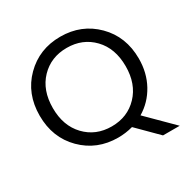

<svg xmlns="http://www.w3.org/2000/svg" viewBox="-184 -873 1156 1174"><g transform="rotate(-30 394.0 -286.5)"><path d="M136 -349Q136 -224 208.5 -148Q281 -72 393 -72Q505 -72 577.5 -148Q650 -224 650 -349Q650 -475 577.5 -550.5Q505 -626 393 -626Q281 -626 208.5 -550.5Q136 -475 136 -349ZM743 -349Q743 -249 699 -169Q655 -89 578 -43L754 132H636L497 -7Q446 7 393 7Q244 7 143.5 -93.5Q43 -194 43 -349Q43 -504 143.5 -604.5Q244 -705 393 -705Q542 -705 642.5 -604.5Q743 -504 743 -349Z"/></g></svg>

Font: SVN-Poppins
Style: Regular
Weight: 400
Designer: Ninad Kale (Devanagari), Jonny Pinhorn (Latin)
Foundry: Indian Type Foundry
Version: Version 3.002 2017